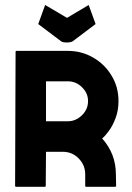

<svg xmlns="http://www.w3.org/2000/svg" viewBox="-20 -738 522 758"><path d="M156.7 -0.5H43.5Q39.6 -0.5 39.6 -5.4L41.5 -533.2Q41.5 -537.1 45.4 -537.1H248Q302.2 -537.1 347.9 -510.7Q393.6 -484.4 420.4 -439.5Q447.8 -395 447.8 -338.9Q447.8 -302.2 436.5 -272.2Q425.3 -242.2 410.2 -221.7Q395.5 -201.2 383.3 -191.4Q437.5 -130.9 437.5 -49.8L438.5 -5.4Q438.5 -0.5 433.6 -0.5H320.3Q316.4 -0.5 316.4 -3.4V-49.8Q316.4 -85.9 290.8 -112.3Q265.1 -138.7 228 -138.7H161.6L160.6 -5.4Q160.6 -0.5 156.7 -0.5ZM248 -417H161.6V-259.3H248Q278.8 -259.3 302.7 -282.2Q327.6 -305.7 327.6 -338.9Q327.6 -370.6 303.7 -393.6Q280.3 -417 248 -417ZM221.7 -574.7 130.9 -643.1 158.2 -718.3 244.6 -667.5 330.1 -718.3 357.4 -643.1 266.6 -574.7Q258.8 -570.3 243.2 -570.3Q228 -570.3 221.7 -574.7Z"/></svg>

Font: WRV
Style: Display
Weight: 400
Designer: Will Viles x Danh Hong
Version: Version 8.001; ttfautohint (v1.8.3)